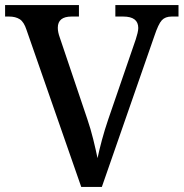

<svg xmlns="http://www.w3.org/2000/svg" viewBox="-20 -734 721 754"><path d="M84 -617Q74 -648 57.5 -658.5Q41 -669 16 -669H0V-714H290V-669H261Q207 -669 207 -625Q207 -616 209 -606.5Q211 -597 215 -586L323 -266Q336 -228 346 -187.5Q356 -147 363 -113Q370 -146 380.5 -185Q391 -224 405 -265L513 -579Q517 -591 520 -603.5Q523 -616 523 -624Q523 -669 464 -669H433V-714H681V-669H654Q629 -669 615.5 -654.5Q602 -640 586 -592L380 0H299Z"/></svg>

Font: Noto Serif Hentaigana Medium
Style: Regular
Weight: 500
Designer: Kazuhiro Yamada
Foundry: nipponia
Version: Version 1.000; ttfautohint (v1.8.4.7-5d5b)